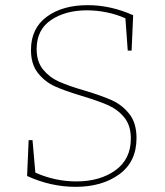

<svg xmlns="http://www.w3.org/2000/svg" viewBox="-20 -718 638 744"><path d="M308 -367Q375 -347 414.5 -329Q454 -311 481.5 -276Q509 -241 509 -183Q509 -91 442 -42.5Q375 6 273 6Q177 6 85 -36L91 -175H106L117 -49Q194 -15 276 -15Q367 -15 427 -58Q487 -101 487 -181Q487 -232 461.5 -263Q436 -294 398.5 -310.5Q361 -327 298 -346Q231 -366 192.5 -383.5Q154 -401 127 -435Q100 -469 100 -524Q100 -608 161 -653Q222 -698 320 -698Q409 -698 496 -659L490 -522H475L466 -647Q433 -662 394 -670Q355 -678 317 -678Q234 -678 178 -640.5Q122 -603 122 -528Q122 -479 147 -448.5Q172 -418 209 -401.5Q246 -385 308 -367Z"/></svg>

Font: Bitter Pro Thin
Style: Regular
Weight: 250
Designer: Sol Matas, and Bitter project Authors
Foundry: Sol Matas
Version: Version 1.010